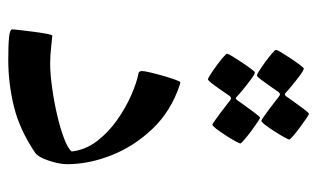

<svg xmlns="http://www.w3.org/2000/svg" viewBox="-176 -608 790 479"><g transform="rotate(90 219.5 -369.0)"><path d="M390.1 -141.1Q390.1 -121.6 381.3 -95.2Q372.6 -68.8 361.3 -61Q304.2 -22.5 246.6 -8.3Q189 5.9 128.9 5.9Q93.3 5.9 73.5 3.9Q53.7 2 53.7 -4.4Q53.7 -6.3 55.4 -21.7Q57.1 -37.1 59.6 -56.2Q62 -75.2 64.7 -89.6Q67.4 -104 69.3 -104Q72.8 -104 96.2 -101.3Q119.6 -98.6 138.2 -98.6Q163.6 -98.6 197.8 -103.3Q231.9 -107.9 265.9 -115.7Q299.8 -123.5 325.2 -133.1Q350.6 -142.6 358.4 -152.3Q354.5 -186.5 332.8 -215.1Q311 -243.7 280.3 -265.4Q249.5 -287.1 217.8 -301Q186 -314.9 162.1 -319.3Q157.7 -321.8 157.7 -327.6Q157.7 -333.5 161.4 -348.9Q165 -364.3 169.9 -381.3Q174.8 -398.4 179.4 -410.9Q184.1 -423.3 185.5 -423.3Q189.5 -423.3 192.4 -421.9Q257.3 -400.4 301.3 -354.5Q345.2 -308.6 367.7 -252Q390.1 -195.3 390.1 -141.1ZM328.6 -695.3Q328.6 -692.9 322.5 -681.9Q316.4 -670.9 307.9 -657.7Q299.3 -644.5 292 -635Q284.7 -625.5 281.7 -625.5Q280.3 -625.5 271.2 -631.8Q262.2 -638.2 250.7 -646.7Q239.3 -655.3 230.7 -662.1Q222.2 -668.9 221.2 -669.4Q218.3 -671.9 215.8 -671.9Q213.4 -671.9 210.9 -669.4Q210 -668.5 200.7 -654.8Q191.4 -641.1 181.4 -627.7Q171.4 -614.3 168.5 -614.3Q166.5 -614.3 156.5 -620.6Q146.5 -627 134.5 -635.7Q122.6 -644.5 113.8 -652.1Q105 -659.7 105 -662.1Q105 -665 111.6 -675.8Q118.2 -686.5 126.7 -699.5Q135.3 -712.4 142.6 -721.9Q149.9 -731.4 151.4 -731.4Q155.8 -731.4 169.4 -721.2Q183.1 -710.9 195.8 -700.4Q208.5 -689.9 209.5 -688.5Q213.9 -684.1 215.8 -684.1Q218.8 -684.1 222.2 -689.5Q223.1 -690.9 232.7 -704.3Q242.2 -717.8 252.2 -731Q262.2 -744.1 264.2 -744.1Q266.6 -744.1 276.6 -737.3Q286.6 -730.5 298.8 -721.4Q311 -712.4 319.8 -704.6Q328.6 -696.8 328.6 -695.3ZM338.4 -573.2Q338.4 -570.8 332.3 -559.8Q326.2 -548.8 317.6 -535.6Q309.1 -522.5 301.8 -512.9Q294.4 -503.4 291.5 -503.4Q290 -503.4 281 -509.8Q272 -516.1 260.5 -524.7Q249 -533.2 240.5 -540Q231.9 -546.9 231 -547.4Q228 -549.8 225.6 -549.8Q223.1 -549.8 220.7 -547.4Q219.7 -546.4 210.4 -532.7Q201.2 -519 191.2 -505.6Q181.2 -492.2 178.2 -492.2Q176.3 -492.2 166.3 -498.5Q156.2 -504.9 144.3 -513.7Q132.3 -522.5 123.5 -530Q114.7 -537.6 114.7 -540Q114.7 -543 121.3 -553.7Q127.9 -564.5 136.5 -577.4Q145 -590.3 152.3 -599.9Q159.7 -609.4 161.1 -609.4Q165.5 -609.4 179.2 -599.1Q192.9 -588.9 205.6 -578.4Q218.3 -567.9 219.2 -566.4Q223.6 -562 225.6 -562Q228.5 -562 231.9 -567.4Q232.9 -568.8 242.4 -582.3Q252 -595.7 262 -608.9Q272 -622.1 273.9 -622.1Q276.4 -622.1 286.4 -615.2Q296.4 -608.4 308.6 -599.4Q320.8 -590.3 329.6 -582.5Q338.4 -574.7 338.4 -573.2Z"/></g></svg>

Font: Scheherazade New
Style: Regular
Weight: 400
Designer: SIL International
Foundry: SIL International
Version: Version 4.000